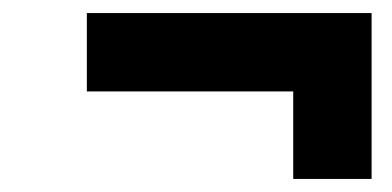

<svg xmlns="http://www.w3.org/2000/svg" viewBox="-20 -378 600 294"><path d="M113 -358H549V-104H429V-238H113Z"/></svg>

Font: Titillium Web
Style: Bold Italic
Weight: 700
Italic angle: -13°
Version: Version 1.002;PS 57.000;hotconv 1.0.70;makeotf.lib2.5.55311